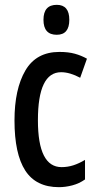

<svg xmlns="http://www.w3.org/2000/svg" viewBox="-20 -765 402 795"><path d="M224 10Q129 10 84.5 -59Q40 -128 40 -266Q40 -396 85 -473Q130 -550 226 -550Q263 -550 290 -542.5Q317 -535 340 -522L312 -443Q269 -466 233 -466Q137 -466 137 -267Q137 -73 235 -73Q260 -73 283.5 -80.5Q307 -88 332 -103V-22Q308 -5 279.5 2.5Q251 10 224 10ZM215 -745Q267 -745 267 -683Q267 -621 215 -621Q160 -621 160 -683Q160 -745 215 -745Z"/></svg>

Font: Noto Sans Sinhala ExtraCondensed Medium
Style: Regular
Weight: 500
Width: 2
Designer: Jelle Bosma - Monotype Design Team
Foundry: Monotype Imaging Inc.
Version: Version 2.006; ttfautohint (v1.8.4.7-5d5b)